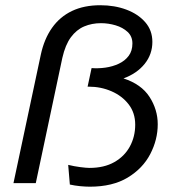

<svg xmlns="http://www.w3.org/2000/svg" viewBox="-20 -700 672 734"><path d="M323.6 13.7Q307.3 13.7 286.3 11.7Q265.2 9.6 247 5.5L240.7 -69.7Q263.7 -64.1 287.1 -61.1Q310.6 -58.1 321.8 -58.1Q378.1 -58.1 417.1 -80.3Q456.2 -102.5 476.5 -140.1Q496.9 -177.6 496.9 -223.4Q496.9 -268.6 471.8 -301.1Q446.8 -333.5 406.2 -351.1Q365.7 -368.7 319.1 -368.7H314.9L330.1 -439.7Q355.7 -437.7 383.1 -441.5Q410.5 -445.4 434.1 -456.4Q457.8 -467.5 472 -486.6Q486.2 -505.7 486.2 -533.9Q486.2 -560.8 467.9 -577.9Q449.5 -595 421.9 -603.2Q394.2 -611.4 365.9 -611.4Q331.3 -611.4 301.9 -599Q272.5 -586.6 251.1 -557.7Q229.7 -528.9 218.3 -478.7L116.8 0H31.5L135.9 -490.5Q149 -551.5 179.1 -593.8Q209.1 -636.1 255.3 -658.1Q301.4 -680 363.4 -680Q417.9 -680 462.8 -663.3Q507.7 -646.6 535.1 -615.3Q562.5 -584 562.5 -539.8Q562.5 -492.6 533.1 -455.9Q503.6 -419.2 452.1 -400.2Q520.2 -378.2 551.6 -329.6Q583 -280.9 583 -225Q583 -166 554.4 -111Q525.8 -56 468.1 -21.1Q410.4 13.7 323.6 13.7Z"/></svg>

Font: Atkinson Hyperlegible Mono ExtraLight
Style: Italic
Weight: 200
Italic angle: -12°
Monospace: yes
Designer: Elliott Scott, Megan Eiswerth, Linus Boman, Theodore Petrosky, Letters from Sweden
Foundry: Applied Design Works, Letters from Sweden
Version: Version 2.001